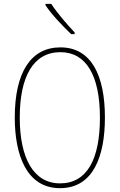

<svg xmlns="http://www.w3.org/2000/svg" viewBox="-20 -971 624 1001"><path d="M247 -951H217V-944C250 -894 309 -833 351 -793H369V-802C328 -846 281 -899 247 -951ZM527 -358C527 -576 457 -724 295 -724C141 -724 57 -594 57 -358C57 -164 118 10 293 10C467 10 527 -158 527 -358ZM83 -358C83 -569 152 -699 295 -699C430 -699 501 -576 501 -358C501 -141 434 -15 293 -15C155 -15 83 -146 83 -358Z"/></svg>

Font: Noto Sans Lao UI Cond Thin
Style: Regular
Weight: 100
Width: 3
Designer: Monotype Design Team
Foundry: Monotype Imaging Inc.
Version: Version 2.000